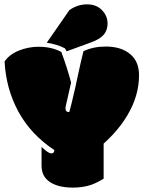

<svg xmlns="http://www.w3.org/2000/svg" viewBox="-20 -853 662 882"><path d="M215.8 -148.4Q207 -148.4 193.4 -158.9Q179.7 -169.4 170.9 -178.2V-92.3Q170.9 -42 209.5 -16.6Q248 8.8 315.4 8.8Q351.1 8.8 383.3 0.7Q415.5 -7.3 456.1 -32.2V-193.4Q524.4 -254.4 565.9 -324.7Q618.7 -413.6 618.7 -507.3Q618.7 -571.3 577.1 -605.2Q535.6 -639.2 465.8 -639.2Q408.2 -639.2 363.3 -617.7Q349.1 -559.6 340.1 -516.8Q331.1 -474.1 325.7 -450.2Q304.2 -356.4 298.3 -337.9Q280.8 -337.9 280.8 -354.5Q280.8 -360.8 282.7 -368.2L306.6 -473.6Q289.1 -540.5 261.7 -614.3Q217.8 -638.2 156.7 -638.2Q110.4 -638.2 66.7 -620.6Q22.9 -603 1 -570.3Q7.8 -444.3 64.7 -339.8Q121.6 -235.4 229.5 -163.6Q229.5 -148.4 215.8 -148.4ZM452.1 -689Q474.1 -710.9 474.1 -745.4Q474.1 -779.8 448.5 -806.4Q422.9 -833 379.6 -833Q336.4 -833 298.8 -806.6L194.8 -656.7Q243.2 -649.4 278.3 -630.9L286.1 -617.2L399.4 -658.7Q435.1 -671.9 452.1 -689Z"/></svg>

Font: Friends & Family
Style: Regular
Weight: 400
Designer: Sarang Kulkarni, Maithili Shingre, Noopur Datye
Foundry: Ek Type
Version: Version 1.000;hotconv 1.0.117;makeotfexe 2.5.65602